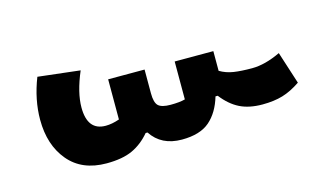

<svg xmlns="http://www.w3.org/2000/svg" viewBox="-46 -514 845 499"><g transform="rotate(-15 376.5 -265.0)"><path d="M53 -287Q53 -341 75 -397L188 -384Q165 -330 165 -290Q165 -228 214 -228Q231 -228 251 -235V-343H349V-279Q349 -254 358 -245.5Q367 -237 391 -237Q415 -237 430 -241V-343H534V-290Q551 -280 571 -277Q591 -274 620 -274Q655 -274 697 -294L725 -207Q700 -190 676.5 -183Q653 -176 622 -176Q586 -176 561 -188.5Q536 -201 515 -228H509Q497 -187 471 -164.5Q445 -142 396 -142Q341 -142 314 -183H309Q288 -158 261 -145.5Q234 -133 191 -133Q125 -133 89 -176Q53 -219 53 -287Z"/></g></svg>

Font: Athiti SemiBold
Style: Regular
Weight: 600
Designer: CadsonDemak Team
Foundry: CadsonDemak
Version: Version 1.033